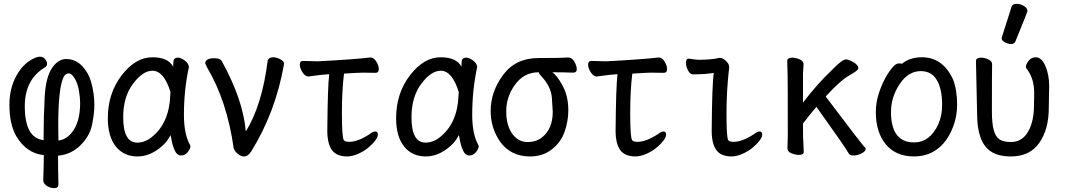

<svg xmlns="http://www.w3.org/2000/svg" viewBox="-20 -790 5540 999"><path d="M262 189Q242 189 224 177.5Q206 166 205 148Q208 61 208 17Q118 8 65 -81Q29 -143 29 -245Q29 -331 66 -397Q105 -468 170 -492Q179 -495 188 -495Q208 -495 219 -476Q225 -467 225 -458Q225 -446 213 -439Q109 -376 109 -238Q109 -71 207 -61V-87Q207 -185 212.5 -286Q218 -387 250 -435Q282 -483 325 -483Q389 -483 431 -416Q457 -375 467 -302Q471 -273 471 -243Q471 -200 459 -141Q447 -82 398.5 -34Q350 14 282 20Q282 95 284 170Q284 189 262 189ZM284 -59Q320 -62 351 -97Q397 -151 397 -254Q397 -281 390.5 -319.5Q384 -358 368 -383Q352 -408 339 -408Q317 -408 307 -380Q283 -318 283 -135Z M695 24Q624 24 582.5 -28Q541 -80 541 -175Q541 -304 613 -398Q685 -492 773 -492Q855 -492 881 -443Q881 -445 882 -467.5Q883 -490 905 -490Q922 -490 941.5 -475Q961 -460 963 -442Q937 -322 937 -193Q937 -93 968 -37L971 -30Q971 -17 957 1Q943 19 922 19Q902 19 890.5 -4.5Q879 -28 873.5 -57.5Q868 -87 867 -87Q848 -45 798.5 -10.5Q749 24 695 24ZM694 -48Q734 -48 770 -77Q861 -150 866 -296Q866 -304 867 -311Q833 -422 773 -422Q723 -422 672 -354Q621 -286 621 -180Q621 -48 694 -48Z M1249 24Q1236 24 1225 16Q1203 2 1196 -18Q1161 -265 1058 -438L1048 -460Q1048 -487 1095 -487Q1129 -487 1136 -468Q1245 -270 1259 -106Q1344 -243 1373 -476Q1379 -492 1401 -492Q1418 -492 1438 -482Q1458 -472 1458 -457Q1414 -206 1287 -2Q1271 24 1249 24Z M1787 24Q1731 24 1707 -9.5Q1683 -43 1683 -110Q1685 -343 1693 -404Q1649 -401 1623 -397Q1597 -393 1585 -392Q1568 -392 1554 -413.5Q1540 -435 1540 -454Q1540 -473 1557 -473L1634 -471Q1824 -481 1908 -491Q1925 -491 1938 -469.5Q1951 -448 1951 -431Q1951 -411 1934 -411L1869 -412Q1848 -412 1770 -407Q1759 -320 1759 -201Q1759 -75 1769 -61Q1774 -52 1797 -52Q1842 -52 1903 -92Q1921 -106 1932 -106Q1946 -106 1946 -89Q1946 -77 1932.5 -59Q1919 -41 1896.5 -22Q1874 -3 1843 10.5Q1812 24 1787 24Z M2195 24Q2124 24 2082.5 -28Q2041 -80 2041 -175Q2041 -304 2113 -398Q2185 -492 2273 -492Q2355 -492 2381 -443Q2381 -445 2382 -467.5Q2383 -490 2405 -490Q2422 -490 2441.5 -475Q2461 -460 2463 -442Q2437 -322 2437 -193Q2437 -93 2468 -37L2471 -30Q2471 -17 2457 1Q2443 19 2422 19Q2402 19 2390.5 -4.5Q2379 -28 2373.5 -57.5Q2368 -87 2367 -87Q2348 -45 2298.5 -10.5Q2249 24 2195 24ZM2194 -48Q2234 -48 2270 -77Q2361 -150 2366 -296Q2366 -304 2367 -311Q2333 -422 2273 -422Q2223 -422 2172 -354Q2121 -286 2121 -180Q2121 -48 2194 -48Z M2739 24Q2618 24 2563 -85Q2533 -143 2533 -213Q2533 -313 2598 -400.5Q2663 -488 2781.5 -488Q2900 -488 2935 -491Q2957 -491 2969 -468.5Q2981 -446 2981 -430Q2981 -412 2962 -412Q2914 -414 2854 -414Q2878 -397 2904 -350Q2937 -294 2937 -216Q2937 -161 2918 -105.5Q2899 -50 2851.5 -13Q2804 24 2739 24ZM2800 -75Q2856 -119 2856 -209Q2856 -221 2851.5 -281Q2847 -341 2795 -395Q2783 -408 2783 -414Q2705 -414 2658 -347Q2614 -285 2614 -211Q2614 -132 2650 -88Q2680 -51 2725 -51Q2770 -51 2800 -75Z M3287 24Q3231 24 3207 -9.5Q3183 -43 3183 -110Q3185 -343 3193 -404Q3149 -401 3123 -397Q3097 -393 3085 -392Q3068 -392 3054 -413.5Q3040 -435 3040 -454Q3040 -473 3057 -473L3134 -471Q3324 -481 3408 -491Q3425 -491 3438 -469.5Q3451 -448 3451 -431Q3451 -411 3434 -411L3369 -412Q3348 -412 3270 -407Q3259 -320 3259 -201Q3259 -75 3269 -61Q3274 -52 3297 -52Q3342 -52 3403 -92Q3421 -106 3432 -106Q3446 -106 3446 -89Q3446 -77 3432.5 -59Q3419 -41 3396.5 -22Q3374 -3 3343 10.5Q3312 24 3287 24Z M3787 24Q3731 24 3707 -9.5Q3683 -43 3683 -110Q3685 -357 3694 -410H3690Q3650 -404 3624.5 -404Q3599 -404 3586 -403Q3570 -403 3559.5 -424.5Q3549 -446 3549 -462Q3549 -485 3564 -485Q3602 -479 3613 -479Q3683 -479 3723 -489Q3746 -489 3766 -463Q3774 -453 3774 -439Q3760 -320 3760 -199Q3760 -75 3769 -61Q3774 -52 3797 -52Q3842 -52 3903 -92Q3921 -106 3932 -106Q3946 -106 3946 -89Q3946 -77 3932.5 -59Q3919 -41 3896.5 -22Q3874 -3 3843 10.5Q3812 24 3787 24Z M4421 19Q4401 19 4395 7Q4384 -16 4228 -234Q4194 -195 4158 -147Q4158 -60 4160 -47Q4162 -17 4162 0Q4162 16 4136 16Q4119 16 4098 7.5Q4077 -1 4077 -18L4079 -81Q4079 -378 4078 -398Q4076 -454 4076 -474Q4078 -490 4102 -490Q4119 -490 4140 -481.5Q4161 -473 4161 -456Q4161 -446 4158 -405V-256Q4228 -349 4311 -428Q4362 -481 4382 -481Q4392 -481 4408 -473Q4446 -455 4446 -434Q4446 -424 4399 -397.5Q4352 -371 4276 -288Q4448 -60 4478 -25Q4484 -23 4484 -15Q4484 -2 4462 8.5Q4440 19 4421 19Z M4736 24Q4641 24 4589 -39Q4537 -102 4537 -207Q4537 -252 4550 -295.5Q4563 -339 4582 -375.5Q4601 -412 4621 -436Q4641 -460 4655 -460Q4672 -460 4673 -458Q4713 -492 4777 -492Q4886 -492 4939 -376Q4960 -322 4960 -245Q4960 -148 4905 -64Q4842 24 4736 24ZM4736 -49Q4818 -49 4862 -143Q4882 -188 4882 -245Q4882 -327 4854.5 -373.5Q4827 -420 4771 -420Q4706 -420 4661 -352.5Q4616 -285 4616 -208Q4616 -49 4736 -49Z M5240 24Q5173 24 5134 -3Q5064 -51 5064 -198L5058 -474Q5060 -490 5085 -490Q5102 -490 5122 -481Q5142 -472 5142 -456Q5141 -401 5141 -210Q5141 -151 5150 -115.5Q5159 -80 5179.5 -65.5Q5200 -51 5240 -51Q5298 -51 5329 -104.5Q5360 -158 5360 -242L5361 -306Q5361 -385 5319 -436L5318 -443Q5318 -456 5332.5 -474Q5347 -492 5369 -492Q5400 -492 5419.5 -446Q5439 -400 5439 -342L5437 -230Q5437 -117 5387.5 -46.5Q5338 24 5240 24ZM5241 -561Q5225 -561 5208.5 -570Q5192 -579 5192 -590Q5192 -598 5194 -600L5243 -754Q5247 -770 5270 -770Q5289 -770 5307.5 -759Q5326 -748 5326 -732Q5326 -728 5263 -574Q5258 -561 5241 -561Z"/></svg>

Font: LXGW WenKai Mono TC
Style: Bold
Weight: 700
Designer: LXGW / Fontworks Inc.
Foundry: LXGW / Fontworks Inc.
Version: Version 1.330